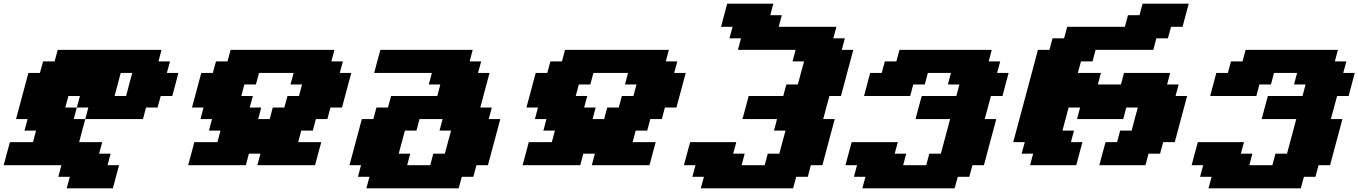

<svg xmlns="http://www.w3.org/2000/svg" viewBox="-20 -895 7358 1040"><path d="M341.3 125H591.3Q596.7 104 607.9 62.5Q619.1 21 625 0H562.5L579.1 -62.5H516.6L533.7 -125H408.7Q414.1 -145.5 425 -187.3Q436 -229 441.9 -250H379.4L396 -312.5H333.5L350.6 -375H413.1L396 -312.5H458.5L441.9 -250H754.4L771 -312.5H833.5L850.6 -375H913.1Q918.9 -395.5 929.9 -437.3Q940.9 -479 946.3 -500H883.8L900.9 -562.5H838.4L855 -625H292.5L275.9 -562.5H213.4L196.3 -500H133.8Q122.6 -458 100.3 -375Q78.1 -292 66.9 -250H129.4L112.8 -187.5H175.3L158.7 -125H33.7Q27.8 -104 16.6 -62.5Q5.4 -21 0 0H312.5L295.9 62.5H358.4ZM663.1 -375H600.6Q606.4 -395.5 617.4 -437.3Q628.4 -479 633.8 -500H696.3Q690.4 -479 679.4 -437.3Q668.5 -395.5 663.1 -375Z M1374 0H1686.5Q1691.9 -21 1703.1 -62.5Q1714.4 -104 1720.2 -125H1595.2L1611.8 -187.5H1674.3L1690.9 -250H1753.4L1770 -312.5H1832.5L1882.8 -500H1820.3L1837.4 -562.5H1774.9L1791.5 -625H1229L1212.4 -562.5H1149.9L1132.8 -500H1070.3L1020 -312.5H1082.5L1065.9 -250H1128.4L1111.8 -187.5H1174.3L1157.7 -125H1032.7Q1027.3 -104 1016.1 -62.5Q1004.9 -21 999 0H1311.5L1328.1 -62.5H1390.6ZM1440.9 -250H1378.4L1395 -312.5H1332.5L1349.6 -375H1287.1L1303.7 -437.5H1366.2L1382.8 -500H1570.3L1553.7 -437.5H1616.2L1599.6 -375H1537.1L1520 -312.5H1457.5Z M1964.4 125H2464.4L2481.4 62.5H2543.9L2560.5 0H2623Q2634.3 -42 2656.5 -125.2Q2678.7 -208.5 2689.9 -250H2627.4L2644 -312.5H2581.5L2631.8 -500H2569.3L2586.4 -562.5H2523.9L2540.5 -625H2040.5Q2034.7 -604 2023.4 -562.3Q2012.2 -520.5 2006.8 -500H2319.3L2302.7 -437.5H2365.2L2348.6 -375H2098.6L2081.5 -312.5H2019L2002.4 -250H1939.9Q1928.7 -208 1906.5 -125Q1884.3 -42 1873 0H1935.5L1918.9 62.5H1981.4ZM2310.5 0H2185.5L2202.1 -62.5H2139.6Q2145 -83 2156.5 -124.8Q2168 -166.5 2173.3 -187.5H2235.8L2252.4 -250H2377.4L2360.8 -187.5H2423.3Q2417.5 -166.5 2406.2 -124.8Q2395 -83 2389.6 -62.5H2327.1Z M3185.5 0H3498Q3503.4 -21 3514.6 -62.5Q3525.9 -104 3531.7 -125H3406.7L3423.3 -187.5H3485.8L3502.4 -250H3564.9L3581.5 -312.5H3644L3694.3 -500H3631.8L3648.9 -562.5H3586.4L3603 -625H3040.5L3023.9 -562.5H2961.4L2944.3 -500H2881.8L2831.5 -312.5H2894L2877.4 -250H2939.9L2923.3 -187.5H2985.8L2969.2 -125H2844.2Q2838.9 -104 2827.6 -62.5Q2816.4 -21 2810.5 0H3123L3139.6 -62.5H3202.1ZM3252.4 -250H3189.9L3206.5 -312.5H3144L3161.1 -375H3098.6L3115.2 -437.5H3177.7L3194.3 -500H3381.8L3365.2 -437.5H3427.7L3411.1 -375H3348.6L3331.5 -312.5H3269Z M3775.9 125H4275.9L4293 62.5H4355.5L4372.1 0H4434.6Q4445.8 -42 4468 -125.2Q4490.2 -208.5 4501.5 -250H4439Q4444.3 -270.5 4455.6 -312.3Q4466.8 -354 4472.7 -375H4535.2Q4546.4 -416.5 4568.6 -500Q4590.8 -583.5 4602.1 -625H4539.6L4556.2 -687.5H4493.7L4510.7 -750H4198.2L4214.8 -812.5H4152.3L4168.9 -875H3918.9Q3913.6 -854 3902.3 -812.5Q3891.1 -771 3885.7 -750H3948.2L3931.2 -687.5H3993.7L3977.1 -625H4289.6L4272.9 -562.5H4335.4Q4329.6 -542 4318.4 -500.2Q4307.1 -458.5 4301.8 -437.5H4239.3L4222.7 -375H4035.2Q4029.8 -354 4018.6 -312.3Q4007.3 -270.5 4001.5 -250H4189L4172.4 -187.5H4234.9Q4229 -166.5 4217.8 -124.8Q4206.5 -83 4201.2 -62.5H4138.7L4122.1 0H3997.1L4013.7 -62.5H3951.2L3968.3 -125H3718.3Q3712.4 -104 3701.2 -62.5Q3689.9 -21 3684.6 0H3747.1L3730.5 62.5H3793Z M4650.9 125H5150.9L5168 62.5H5230.5L5247.1 0H5309.6Q5320.8 -42 5343 -125.2Q5365.2 -208.5 5376.5 -250H5314Q5319.3 -270.5 5330.6 -312.3Q5341.8 -354 5347.7 -375H5410.2Q5415.5 -395.5 5426.5 -437.3Q5437.5 -479 5443.4 -500H5380.9L5397.9 -562.5H5335.4L5352.1 -625H4852.1L4835.4 -562.5H4772.9L4755.9 -500H4693.4Q4688 -479 4676.8 -437.5Q4665.5 -396 4660.2 -375H4910.2L4926.8 -437.5H4989.3L5005.9 -500H5130.9L5114.3 -437.5H5176.8L5160.2 -375H4972.7Q4966.8 -354 4955.6 -312.3Q4944.3 -270.5 4939 -250H5126.5L5076.2 -62.5H5013.7L4997.1 0H4872.1L4888.7 -62.5H4826.2L4843.3 -125H4593.3Q4587.4 -104 4576.2 -62.5Q4564.9 -21 4559.6 0H4622.1L4605.5 62.5H4668Z M5934.6 0H6184.6L6201.2 -62.5H6263.7L6280.8 -125H6343.3Q6354.5 -166.5 6376.7 -249.8Q6398.9 -333 6410.2 -375H6347.7L6364.3 -437.5H6301.8L6318.4 -500H6068.4L6051.8 -437.5H5926.8L5943.4 -500H5818.4L5835.4 -562.5H5897.9L5914.6 -625H6227.1L6243.7 -687.5H6306.2L6323.2 -750H6385.7Q6391.1 -770.5 6402.1 -812.5Q6413.1 -854.5 6418.9 -875H6168.9L6152.3 -812.5H6089.8L6073.2 -750H5760.7L5743.7 -687.5H5681.2L5664.6 -625H5602.1Q5580.1 -542 5535.4 -375Q5490.7 -208 5468.3 -125H5530.8L5513.7 -62.5H5576.2L5559.6 0H5809.6Q5814.9 -21 5826.2 -62.5Q5837.4 -104 5843.3 -125H5780.8L5797.4 -187.5H5734.9Q5740.7 -208 5751.7 -249.8Q5762.7 -291.5 5768.1 -312.5H5830.6L5814 -250H6064L6080.6 -312.5H6143.1Q6137.2 -292 6126.2 -250.2Q6115.2 -208.5 6109.9 -187.5H6047.4L6030.8 -125H5968.3Q5962.4 -104 5951.4 -62.5Q5940.4 -21 5934.6 0Z M6525.9 125H7025.9L7043 62.5H7105.5L7122.1 0H7184.6Q7195.8 -42 7218 -125.2Q7240.2 -208.5 7251.5 -250H7189Q7194.3 -270.5 7205.6 -312.3Q7216.8 -354 7222.7 -375H7285.2Q7290.5 -395.5 7301.5 -437.3Q7312.5 -479 7318.4 -500H7255.9L7272.9 -562.5H7210.4L7227.1 -625H6727.1L6710.4 -562.5H6647.9L6630.9 -500H6568.4Q6563 -479 6551.8 -437.5Q6540.5 -396 6535.2 -375H6785.2L6801.8 -437.5H6864.3L6880.9 -500H7005.9L6989.3 -437.5H7051.8L7035.2 -375H6847.7Q6841.8 -354 6830.6 -312.3Q6819.3 -270.5 6814 -250H7001.5L6951.2 -62.5H6888.7L6872.1 0H6747.1L6763.7 -62.5H6701.2L6718.3 -125H6468.3Q6462.4 -104 6451.2 -62.5Q6439.9 -21 6434.6 0H6497.1L6480.5 62.5H6543Z"/></svg>

Font: Faithful 32x
Style: BoldOblique
Weight: 400
Foundry: Faithful Resource Pack
Version: Version 1.0; January 27, 2023